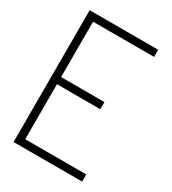

<svg xmlns="http://www.w3.org/2000/svg" viewBox="-173 -791 789 883"><g transform="rotate(30 222.0 -350.0)"><path d="M40 0V-700H404V-662H80V-368H310V-330H80V-38H404V0Z"/></g></svg>

Font: Stick No Bills ExtraLight ExtraLight
Style: Regular
Weight: 250
Version: Version 2.000